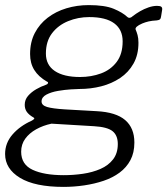

<svg xmlns="http://www.w3.org/2000/svg" viewBox="-35 -558 656 753"><path d="M214 175Q102 175 43.5 139.5Q-15 104 -15 46Q-15 3 14 -30.5Q43 -64 90 -85Q97 -89 99 -92Q101 -95 95 -98Q78 -108 70 -119.5Q62 -131 62 -147Q62 -167 75 -182Q88 -197 107 -208Q126 -219 144 -225Q151 -227 153 -231.5Q155 -236 149 -238Q116 -257 99.5 -283.5Q83 -310 83 -346Q83 -393 101.5 -428.5Q120 -464 152 -488.5Q184 -513 225.5 -525.5Q267 -538 313 -538Q376 -538 411 -523.5Q446 -509 465 -491Q470 -487 475.5 -488.5Q481 -490 486 -495Q499 -505 514.5 -514Q530 -523 547.5 -529Q565 -535 581 -535Q593 -535 597.5 -531.5Q602 -528 601 -520L597 -495Q596 -486 592.5 -482.5Q589 -479 580 -478Q561 -477 548 -474Q535 -471 523 -466Q493 -453 497 -442Q501 -433 504.5 -420.5Q508 -408 508 -390Q508 -343 488.5 -308.5Q469 -274 436 -252Q403 -230 362 -219.5Q321 -209 276 -209Q267 -209 243 -207.5Q219 -206 192.5 -201.5Q166 -197 147 -187Q128 -177 128 -160Q128 -145 149.5 -138.5Q171 -132 220 -129L344 -122Q420 -118 456 -87Q492 -56 492 1Q492 41 476.5 70Q461 99 434 119Q407 139 371.5 151Q336 163 295.5 169Q255 175 214 175ZM215 129Q253 129 290.5 123.5Q328 118 359 104.5Q390 91 408.5 67Q427 43 427 7Q427 -27 406.5 -43.5Q386 -60 334 -63L167 -73Q134 -66 107 -51Q80 -36 64 -14Q48 8 48 37Q48 87 93 108Q138 129 215 129ZM279 -256Q323 -256 361 -270Q399 -284 422.5 -315Q446 -346 446 -396Q446 -442 413 -466.5Q380 -491 315 -491Q271 -491 232 -475Q193 -459 169 -427.5Q145 -396 145 -348Q145 -303 180 -279.5Q215 -256 279 -256Z"/></svg>

Font: Libre Franklin Thin Light
Style: Italic
Weight: 300
Italic angle: -8°
Version: Version 3.000